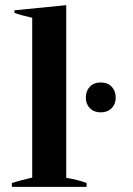

<svg xmlns="http://www.w3.org/2000/svg" viewBox="-20 -725 517 745"><path d="M26 -15Q47 -22 105 -36V-656Q64 -665 36 -675V-685L237 -705V-35Q281 -28 316 -15V0H26ZM313 -346Q313 -372 328.5 -388.5Q344 -405 371 -405Q398 -405 413.5 -388.5Q429 -372 429 -346Q429 -321 413 -305Q397 -289 371 -289Q345 -289 329 -305Q313 -321 313 -346Z"/></svg>

Font: Trirong SemiBold
Style: Regular
Weight: 600
Designer: Katatrad Team
Foundry: CadsonDemak
Version: Version 1.000